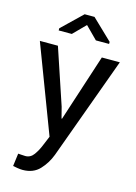

<svg xmlns="http://www.w3.org/2000/svg" viewBox="-140 -816 782 1103"><g transform="rotate(15 251.5 -265.0)"><path d="M231.4 -195.8 248.5 -129.4H251.5L381.3 -528.3H488.3L266.1 81.1Q246.1 134.3 208.7 173.8Q171.4 213.4 107.9 213.4Q96.2 213.4 78.1 210.7Q60.1 208 50.3 205.6L60.1 129.9Q57.1 129.4 77.4 130.9Q97.7 132.3 103 132.3Q133.8 132.3 153.3 105Q172.9 77.6 186 44.4L209 -10.7L12.7 -528.3H120.1ZM401.4 -626.5V-614.3H322.8L251 -686.5L179.7 -614.3H101.6V-627L221.7 -742.7H280.3Z"/></g></svg>

Font: GeogebraSans
Style: Regular
Weight: 400
Designer: Google
Version: Version 1.100140; 2013